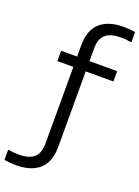

<svg xmlns="http://www.w3.org/2000/svg" viewBox="-278 -897 876 1206"><g transform="rotate(20 160.0 -294.0)"><path d="M-8 230Q-27.5 230 -47.2 228.5Q-67 227 -88 223.5V155Q-65.5 158 -49.5 159.8Q-33.5 161.5 -16.5 161.5Q52 161.5 85.5 132.5Q119 103.5 119 38V-621.5Q119 -685.5 143 -729.2Q167 -773 213.8 -795.5Q260.5 -818 329 -818Q348.5 -818 368.2 -816.5Q388 -815 408.5 -811.5V-743Q387 -746.5 370.8 -748Q354.5 -749.5 337 -749.5Q268.5 -749.5 235 -720.5Q201.5 -691.5 201.5 -626V33.5Q201.5 97.5 177.8 141.2Q154 185 107 207.5Q60 230 -8 230ZM12 -473.5V-542.5H386.5V-473.5Z"/></g></svg>

Font: Encode Sans SC SemiExpanded
Style: Regular
Weight: 400
Width: 6
Designer: Multiple Designers
Foundry: Impallari Type
Version: Version 3.002